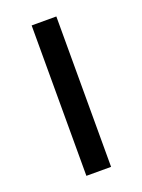

<svg xmlns="http://www.w3.org/2000/svg" viewBox="-110 -590 477 643"><g transform="rotate(-20 129.0 -268.0)"><path d="M173 0H85V-536H173Z"/></g></svg>

Font: Noto Sans Vithkuqi
Style: Regular
Weight: 400
Version: Version 1.001